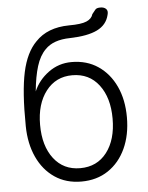

<svg xmlns="http://www.w3.org/2000/svg" viewBox="-52 -761 630 815"><g transform="rotate(-5 262.5 -353.5)"><path d="M262 11Q197 11 149 -21.5Q101 -54 74.5 -111.5Q48 -169 47 -244Q45 -391 63 -473.5Q81 -556 124 -599Q175 -653 267 -654Q320 -654 342.5 -664Q365 -674 370 -693Q379 -704 384.5 -711Q390 -718 406 -718Q422 -718 430.5 -709.5Q439 -701 434 -684Q424 -642 383 -622Q342 -602 267 -600Q195 -599 160 -562Q135 -537 121.5 -493.5Q108 -450 102 -387Q122 -434 165.5 -466Q209 -498 264 -498Q329 -498 377 -465.5Q425 -433 451.5 -376Q478 -319 478 -244Q478 -169 451.5 -111.5Q425 -54 376.5 -21.5Q328 11 262 11ZM262 -46Q334 -46 375.5 -100Q417 -154 417 -244Q417 -333 375.5 -387.5Q334 -442 262 -442Q192 -442 150 -387.5Q108 -333 108 -244Q108 -154 149.5 -100Q191 -46 262 -46Z"/></g></svg>

Font: Zen Maru Gothic
Style: Regular
Weight: 400
Designer: Yoshimichi Ohira
Foundry: Positype
Version: Version 1.002